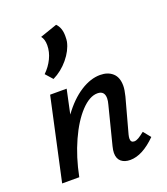

<svg xmlns="http://www.w3.org/2000/svg" viewBox="-134 -816 798 917"><g transform="rotate(-20 265.0 -358.0)"><path d="M158 -483 126 -519Q153 -545 169 -578Q185 -611 185 -645Q185 -676 171 -692L258 -722Q281 -699 281 -657Q281 -638 279 -628Q270 -586 236.5 -545.5Q203 -505 158 -483ZM502 -63Q433 6 371 6Q342 6 325 -8.5Q308 -23 308 -52Q308 -65 313 -85L362 -278Q367 -296 367 -309Q367 -347 331 -347Q291 -347 247.5 -301Q204 -255 168 -175.5Q132 -96 113 0H26L117 -418H201L175 -296Q221 -359 272.5 -392Q324 -425 373 -425Q412 -425 436 -403.5Q460 -382 460 -339Q460 -319 452 -287L404 -111Q401 -99 401 -91Q401 -71 419 -71Q429 -71 441 -78Q453 -85 472 -100Z"/></g></svg>

Font: Ysabeau Infant Semibold
Style: Italic
Weight: 600
Italic angle: -12°
Designer: Christian Thalmann (Catharsis Fonts)
Version: Version 0.003